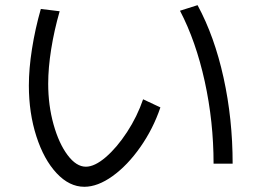

<svg xmlns="http://www.w3.org/2000/svg" viewBox="-20 -718 978 737"><path d="M90.8 -389.6Q90.8 -454.1 102.8 -530.3Q114.7 -606.4 136.7 -683.6L209 -674.8Q188 -601.6 176.5 -529.5Q165 -457.5 165 -396.5Q165 -314 185.5 -240.5Q206.1 -167 239.5 -122.6Q272.9 -78.1 309.6 -78.1Q343.3 -78.1 386 -114.7Q428.7 -151.4 467.8 -211.2Q506.8 -271 529.3 -336.9L595.7 -305.7Q567.9 -223.6 518.8 -153.6Q469.7 -83.5 412.4 -42.2Q355 -1 303.7 -1Q246.1 -1 197.3 -53.2Q148.4 -105.5 119.6 -194.8Q90.8 -284.2 90.8 -389.6ZM670.9 -676.8 738.3 -698.2Q803.2 -578.6 838.1 -419.9Q873 -261.2 873 -89.8H799.8Q799.8 -251 765.9 -405.5Q731.9 -560.1 670.9 -676.8Z"/></svg>

Font: Pretendard JP
Style: Regular
Weight: 400
Designer: Base glyphs from Inter by Rasmus Andersson; Hangeul glyphs from Noto Sans CJK(Source Han Sans) by Jang Soo-young and Kan
Foundry: Kil Hyung-jin
Version: Version 1.309